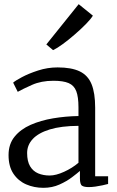

<svg xmlns="http://www.w3.org/2000/svg" viewBox="-20 -889 561 920"><path d="M188 11Q143.5 11 105.5 -5.5Q67.5 -22 44.2 -56.8Q21 -91.5 21 -146Q21 -198.5 49.8 -234Q78.5 -269.5 126.8 -290.8Q175 -312 234.5 -322Q294 -332 356 -333V-375Q356 -424.5 345.5 -452Q335 -479.5 309 -490.8Q283 -502 236 -502Q177.5 -502 133.2 -482.2Q89 -462.5 65 -449L43 -493Q52 -501.5 84.5 -519Q117 -536.5 162.5 -551.2Q208 -566 256 -566Q322.5 -566 362 -547Q401.5 -528 418.8 -485.5Q436 -443 436 -373V-44.5H498V-7.5Q487 -4.5 471 -1Q455 2.5 437.5 5Q420 7.5 405 7.5Q383.5 7.5 373.2 1Q363 -5.5 363 -34.5V-70Q350.5 -59 325.2 -39.8Q300 -20.5 265 -4.8Q230 11 188 11ZM218 -48Q248 -48 287 -65.8Q326 -83.5 356 -109V-286Q273 -285.5 218.5 -268.8Q164 -252 137 -223Q110 -194 110 -156Q110 -116 124.2 -92.2Q138.5 -68.5 163 -58.2Q187.5 -48 218 -48ZM234 -649 202 -676 357 -869 425 -814Q415.5 -798 391.8 -773.8Q368 -749.5 338.2 -723.8Q308.5 -698 280.8 -677.8Q253 -657.5 235 -649Z"/></svg>

Font: Merriweather Light
Style: Regular
Weight: 300
Designer: Eben Sorkin
Foundry: Eben Sorkin
Version: Version 2.100